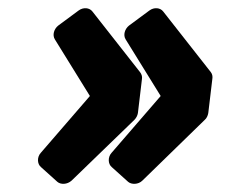

<svg xmlns="http://www.w3.org/2000/svg" viewBox="-20 -488 566 472"><path d="M80 -112C71 -102 71 -85 81 -77L121 -41C129 -34 145 -34 156 -44L310 -193C315 -198 318 -204 319 -210L329 -294C330 -300 328 -306 324 -311L207 -460C200 -469 185 -471 173 -462L123 -425C113 -417 108 -402 115 -391L201 -252ZM254 -112C245 -102 245 -85 255 -77L295 -41C303 -34 320 -34 330 -44L483 -193C488 -197 491 -204 492 -210L502 -294C503 -300 502 -306 498 -311L381 -460C374 -469 359 -471 347 -462L297 -425C287 -417 282 -402 289 -391L375 -252Z"/></svg>

Font: Falling Sky
Style: BlkObl
Weight: 900
Designer: Paul D. Hunt
Foundry: Adobe Systems Incorporated
Version: Version 1.02